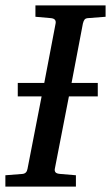

<svg xmlns="http://www.w3.org/2000/svg" viewBox="-35 -691 411 711"><path d="M-15.1 0V-42L47.9 -46.9Q64 -48.3 66.9 -65.9L119.1 -334H30.8V-383.8H128.9L170.9 -604Q174.3 -622.6 151.9 -624L96.2 -628.9V-670.9H356V-628.9L292 -624Q282.2 -623.5 278.3 -618.7Q274.4 -613.8 272 -604L230 -383.8H327.1V-334H220.2L168 -65.9Q166.5 -58.6 170.4 -53.2Q174.3 -47.9 188 -46.9L246.1 -42V0Z"/></svg>

Font: Charis
Style: Italic
Weight: 400
Italic angle: -11°
Designer: Walt Agee, Miriam Martin, Annie Olsen, Victor Gaultney, Lorna Priest, Alan Ward, Bob Hallissy, Martin Hosken, Sharon Cor
Foundry: SIL Global
Version: Version 7.000